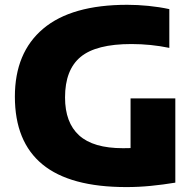

<svg xmlns="http://www.w3.org/2000/svg" viewBox="-20 -770 817 800"><path d="M506.5 9.5Q272 9.5 157 -85Q42 -179.5 42 -367.5Q42 -551 160 -650.5Q278 -750 510.5 -750Q553.5 -750 598.5 -745.5Q643.5 -741 685.5 -732V-570.5Q608 -586.5 527.5 -586.5Q380.5 -586.5 315.8 -532.8Q251 -479 251 -364Q251 -259 309.8 -205.8Q368.5 -152.5 492.5 -152.5Q507.5 -152.5 524 -153V-360H710.5V-9Q659 -0.5 608.2 4.5Q557.5 9.5 506.5 9.5Z"/></svg>

Font: Encode Sans SmExp XBd
Style: Regular
Weight: 800
Width: 6
Designer: Multiple Designers
Foundry: Impallari Type
Version: Version 3.002; ttfautohint (v1.8.3) -l 8 -r 50 -G 200 -x 14 